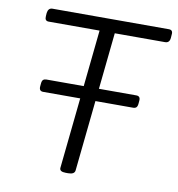

<svg xmlns="http://www.w3.org/2000/svg" viewBox="-79 -772 784 846"><g transform="rotate(10 312.5 -349.0)"><path d="M271 2Q242 2 244 -16L309 -641H81Q63 -641 65 -663L66 -677Q69 -700 88 -700H609Q628 -700 625 -678L624 -664Q622 -641 602 -641H377L312 -16Q310 2 282 2ZM111 -332Q92 -332 94 -354L95 -365Q96 -379 101.5 -383.5Q107 -388 116 -388H518Q537 -388 535 -367L534 -355Q533 -342 528 -337Q523 -332 513 -332Z"/></g></svg>

Font: Asap Semi Expanded Semi Expanded Light
Style: Italic
Weight: 300
Width: 6
Italic angle: -6°
Designer: Pablo Cosgaya
Foundry: Omnibus-Type
Version: Version 3.001; ttfautohint (v1.8.4.7-5d5b)